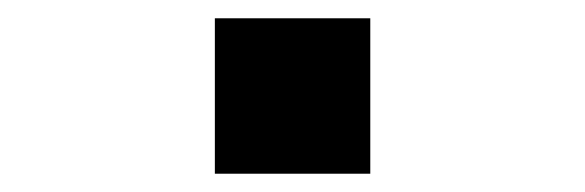

<svg xmlns="http://www.w3.org/2000/svg" viewBox="-20 -190 640 210"><path d="M215 0V-170H385V0Z"/></svg>

Font: Iosevka SS04 Extended
Style: Bold
Weight: 700
Width: 7
Monospace: yes
Designer: Belleve Invis
Foundry: Belleve Invis
Version: Version 19.0.0; ttfautohint (v1.8.4)